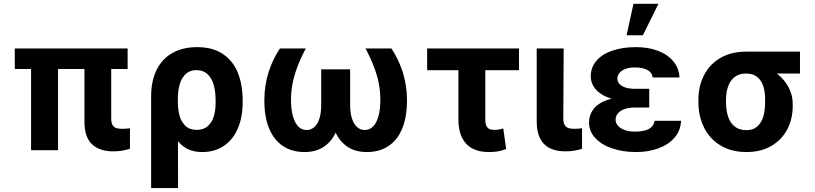

<svg xmlns="http://www.w3.org/2000/svg" viewBox="-20 -783 4248 1001"><path d="M645.4 -423.3H57V-530.4H645.4ZM282.6 0H142V-530.4H282.6ZM559.8 -530.4V-164.7Q560 -143.6 566.1 -132.3Q572.3 -121 584.4 -116.2Q596.5 -111.3 616 -111.3Q628.5 -111.3 637.4 -112.3Q646.3 -113.3 657.5 -114.3V-7.3L656 -6.9Q635.8 -0.7 614.8 2.7Q593.9 6.1 570.3 6.1Q498.6 6.1 459.5 -31.1Q420.5 -68.2 420.3 -147.9V-530.4Z M1007.6 -537.3Q1090.3 -537.3 1143.4 -500.6Q1196.6 -463.9 1220.9 -401.6Q1245.1 -339.2 1245.1 -259.3V-249.6Q1245.1 -172 1220 -113.5Q1195 -55 1147.4 -22.7Q1099.8 9.7 1035.1 9.7Q975.6 9.7 937.5 -18.8Q899.3 -47.3 877.5 -98Q855.7 -148.7 842.1 -224L907.2 -250.1Q907.4 -212.3 916.1 -180.4Q924.8 -148.5 946.5 -127.2Q968.3 -105.9 1005.6 -105.9Q1042 -105.9 1064.1 -126.1Q1086.1 -146.3 1095.2 -178.1Q1104.3 -209.9 1104.1 -249.6V-259.3Q1104.1 -304.9 1094.2 -340.3Q1084.2 -375.7 1061.8 -396.6Q1039.5 -417.4 1003.7 -417.4Q970 -417.4 948.5 -397.5Q926.9 -377.5 917 -343.7Q907.1 -309.8 907.2 -267.2L908.4 197.5H767.9V-279.9Q767.9 -362.3 797.2 -420.1Q826.5 -477.9 880.4 -507.6Q934.2 -537.3 1007.6 -537.3Z M1497.1 -263.6Q1497.1 -214.6 1506.7 -178.9Q1516.3 -143.3 1534.4 -124.2Q1552.6 -105.2 1578.4 -105.2Q1601.2 -105.2 1618.5 -120.2Q1635.8 -135.3 1645.2 -164.4Q1654.5 -193.6 1654.5 -235V-421.5H1759.9V-249Q1759.9 -169.4 1738.5 -111.4Q1717.1 -53.5 1674.2 -21.9Q1631.3 9.7 1568 9.7Q1502.8 9.7 1455.6 -21.3Q1408.4 -52.3 1383 -113.4Q1357.6 -174.4 1358.2 -263.5Q1358.5 -336.3 1379.4 -404Q1400.2 -471.8 1439.5 -530.4H1574.4Q1546.8 -478.3 1529.8 -432.8Q1512.8 -387.2 1505 -346Q1497.1 -304.7 1497.1 -263.6ZM2101.8 -263.5Q2102.4 -174.4 2077.2 -113.4Q2052.1 -52.3 2004.8 -21.3Q1957.4 9.7 1892 9.7Q1828.7 9.7 1785.8 -21.9Q1742.9 -53.5 1721.5 -111.4Q1700.1 -169.4 1700.1 -249V-421.5H1805.5V-235Q1805.5 -193.7 1815.1 -164.6Q1824.8 -135.6 1841.8 -120.4Q1858.7 -105.2 1881.5 -105.2Q1907.4 -105.2 1925.7 -124.2Q1944.1 -143.3 1953.5 -178.9Q1962.9 -214.6 1962.9 -263.6Q1962.9 -304.9 1955.2 -346.1Q1947.4 -387.2 1930.3 -432.8Q1913.2 -478.3 1885.6 -530.4H2020.5Q2059.7 -471.8 2080.6 -404Q2101.4 -336.3 2101.8 -263.5Z M2685.8 -417.1H2207V-530.4H2685.8ZM2510.1 -530.4V-159.5Q2510.1 -139 2515.7 -127.2Q2521.3 -115.4 2531.1 -110.6Q2540.8 -105.8 2556.3 -105.8Q2570.3 -105.8 2581.6 -107.9Q2592.9 -109.9 2603.9 -113.2L2618.9 -5.9Q2595.8 2.9 2575.4 6.3Q2555 9.7 2527.6 9.7Q2477.2 9.7 2442 -9.3Q2406.9 -28.2 2388.4 -66Q2369.9 -103.7 2369.9 -160.6V-530.4Z M2918.7 -530.4 2916.8 -164.7Q2917 -143.7 2923.4 -132.3Q2929.8 -121 2941.8 -116.2Q2953.8 -111.3 2972.9 -111.3Q2985.3 -111.3 2994.6 -112.3Q3003.9 -113.3 3014.5 -114.3V-7.5Q2995.6 -1 2973.6 2.6Q2951.6 6.1 2927.9 6.1Q2880.9 6.1 2847.7 -9.8Q2814.5 -25.8 2796.4 -60Q2778.3 -94.3 2778.1 -147.9V-530.4Z M3364.8 -277.8V-222.4H3290Q3262.1 -222.4 3239.6 -215.5Q3217.1 -208.6 3203.3 -193.9Q3189.6 -179.2 3189.4 -158.3Q3189.6 -141.5 3201.6 -127.6Q3213.6 -113.6 3236.2 -105.2Q3258.7 -96.8 3290.1 -96.8Q3338.5 -96.8 3363.5 -110.9Q3388.5 -125.1 3392.6 -153.1H3530.7Q3528.5 -101.5 3496.4 -64.9Q3464.3 -28.3 3411.9 -9.3Q3359.4 9.7 3296.9 9.7Q3227.6 9.7 3171.7 -9.3Q3115.9 -28.2 3083.5 -63.2Q3051.1 -98.2 3050.9 -144.4Q3051.1 -183.4 3073.4 -213.3Q3095.6 -243.2 3142.1 -260.5Q3188.5 -277.8 3259.5 -277.8ZM3059.8 -384.3Q3060 -432.5 3090.2 -467Q3120.3 -501.6 3173.6 -519.4Q3226.9 -537.3 3296.3 -537.3Q3359.1 -537.3 3409.7 -518.4Q3460.3 -499.5 3490.1 -463.7Q3519.9 -427.9 3522.6 -379.3H3382.9Q3379.3 -405.4 3355 -418.4Q3330.7 -431.4 3289.3 -431.4Q3260.7 -431.4 3240.4 -423.6Q3220.1 -415.8 3209.5 -402.5Q3198.8 -389.2 3198.6 -373.4Q3198.8 -357 3209.7 -345.2Q3220.6 -333.3 3241.1 -326.7Q3261.5 -320 3290 -320H3364.8V-257.3H3259.5Q3194 -257.3 3149.1 -275.1Q3104.2 -292.9 3082.1 -321.5Q3060 -350.1 3059.8 -384.3ZM3282.7 -763.1H3412.7L3331.8 -599.2H3246.7Z M3870.6 -513.8Q3876.6 -511.5 3882.5 -505.6Q3888.5 -499.8 3896.3 -491.7Q3904.5 -479 3913.2 -469Q3922 -459.1 3934.8 -449.7Q3947.5 -440.2 3965.1 -434.9Q4003.3 -422.3 4037.6 -393.8Q4071.9 -365.3 4092.4 -325.4Q4112.9 -285.5 4112.9 -241.7V-232Q4113.1 -163.6 4084.6 -108.9Q4056.1 -54.1 4001.4 -22.2Q3946.8 9.7 3871.9 9.7Q3793.6 9.7 3737.1 -24.3Q3680.6 -58.3 3650.9 -117.3Q3621.3 -176.4 3621.1 -251.4V-262.4Q3621.3 -334.7 3650.8 -391.6Q3680.2 -448.6 3736.3 -481.2Q3792.5 -513.8 3870.6 -513.8ZM3871.9 -104.4Q3906.7 -104.4 3928.4 -123.8Q3950.1 -143.2 3959.7 -175.8Q3969.2 -208.3 3969 -251.4V-262.4Q3969.2 -301.9 3959.7 -332.8Q3950.1 -363.6 3927.9 -381.7Q3905.7 -399.7 3870.6 -399.7Q3833.7 -399.7 3810.3 -381.7Q3787 -363.6 3776.1 -332.7Q3765.2 -301.7 3765 -262.4V-251.4Q3765.2 -208.1 3775.7 -175.7Q3786.2 -143.2 3809.9 -123.8Q3833.6 -104.4 3871.9 -104.4ZM4150.7 -399.7H3870.6V-513.8H4150.7Z"/></svg>

Font: Pretendard Variable
Style: Regular
Weight: 400
Designer: Base glyphs from Inter by Rasmus Andersson; Hangul glyphs from Noto Sans CJK(Source Han Sans) by Jang Soo-young and Kang
Foundry: Kil Hyung-jin
Version: Version 1.100;FEAKit 1.0